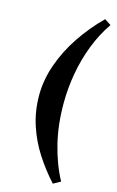

<svg xmlns="http://www.w3.org/2000/svg" viewBox="-151 -877 701 1149"><g transform="rotate(15 199.0 -303.0)"><path d="M86 -278Q86 -372 119.5 -468Q153 -564 213 -653.5Q273 -743 350 -819L390 -793Q340 -721 306.5 -634.5Q273 -548 256.5 -454.5Q240 -361 240 -268Q240 -134 268.5 -19Q297 96 347 188L302 213Q241 146 192 70Q143 -6 114.5 -93Q86 -180 86 -278Z"/></g></svg>

Font: Literata 36pt
Style: Bold Italic
Weight: 700
Italic angle: -2°
Designer: Latin by Veronika Burian and Jose Scaglione. Greek by Irene Vlachou. Cyrillic by Vera Evstafieva
Foundry: TypeTogether
Version: Version 3.002